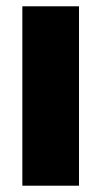

<svg xmlns="http://www.w3.org/2000/svg" viewBox="-20 -590 322 610"><path d="M51 0H231V-570H51Z"/></svg>

Font: FilmFarsi_V5 Display
Style: Regular
Weight: 400
Designer: Borna Izadpanah
Foundry: Borna Izadpanah
Version: Version 1.000;PS 001.000;hotconv 1.0.88;makeotf.lib2.5.64775